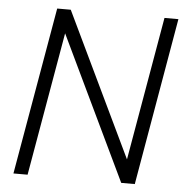

<svg xmlns="http://www.w3.org/2000/svg" viewBox="-51 -762 796 812"><g transform="rotate(5 346.5 -355.5)"><path d="M550.8 0H493.2L201.7 -609.4L95.7 0H35.6L159.2 -710.9H216.8L508.8 -101.1L614.7 -710.9H673.8Z"/></g></svg>

Font: Roboto Light
Style: Italic
Weight: 300
Italic angle: -12°
Designer: Google
Version: Version 2.134; 2016; ttfautohint (v1.6)